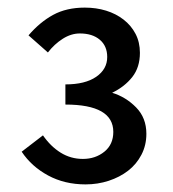

<svg xmlns="http://www.w3.org/2000/svg" viewBox="-20 -909 456 505"><path d="M205 -424Q237 -424 266 -433.5Q295 -443 317 -460Q339 -477 352 -502Q365 -527 365 -557Q365 -599 338 -626.5Q311 -654 275 -665Q308 -681 328 -706.5Q348 -732 348 -770Q348 -798 336.5 -820Q325 -842 305 -857.5Q285 -873 259 -881Q233 -889 203 -889Q155 -889 120 -870Q85 -851 55 -816L106 -771Q123 -793 145 -807Q167 -821 190 -821Q223 -821 242.5 -804.5Q262 -788 262 -759Q262 -727 233 -707Q204 -687 152 -687V-634Q278 -634 278 -562Q278 -529 254.5 -510Q231 -491 198 -491Q166 -491 139.5 -507.5Q113 -524 93 -553L37 -510Q63 -471 106.5 -447.5Q150 -424 205 -424Z"/></svg>

Font: Alpha Sans Medium
Style: Regular
Weight: 500
Designer: [Spoqa Han Sans Neo] Dong-huui Kim  Younghwa Kang  Yujin Lee  [Noto Sans] Ryoko NISHIZUKA  (kana & ideographs); Paul D. 
Foundry: Spoqa (http://www.spoqa-han-sans.com)
Version: Version 1.100;hotconv 1.0.109;makeotfexe 2.5.65596